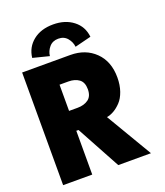

<svg xmlns="http://www.w3.org/2000/svg" viewBox="-153 -953 910 1057"><g transform="rotate(-20 302.0 -425.0)"><path d="M112.5 -716.5Q119.5 -777 165.5 -813.8Q211.5 -850.5 283 -850.5Q353.5 -850.5 400.2 -814.2Q447 -778 453.5 -716.5L358 -692.5Q355 -721 335.8 -744Q316.5 -767 283 -767Q249.5 -767 230 -744Q210.5 -721 207.5 -692.5ZM33 -660H315Q404 -660 460.2 -604.8Q516.5 -549.5 516.5 -455.5Q516.5 -411 504 -375.2Q491.5 -339.5 471.2 -318.2Q451 -297 430 -285Q409 -273 388 -269.5L547.5 0H356L216.5 -256.5H203.5V0H33ZM203.5 -373H253.5Q291.5 -373 316.5 -391Q341.5 -409 341.5 -450Q341.5 -491 317.2 -508.8Q293 -526.5 255 -526.5H203.5Z"/></g></svg>

Font: League Spartan ExtraBold
Style: Regular
Weight: 800
Foundry: The League of Moveable Type
Version: Version 2.002